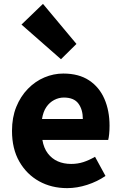

<svg xmlns="http://www.w3.org/2000/svg" viewBox="-20 -958 628 992"><path d="M327 14Q246 14 182 -21.5Q118 -57 80 -123Q42 -189 42 -282Q42 -351 64 -405.5Q86 -460 124 -499Q162 -538 209.5 -558Q257 -578 307 -578Q387 -578 440 -543Q493 -508 519.5 -447Q546 -386 546 -308Q546 -285 544 -265.5Q542 -246 539 -235H199Q206 -193 227 -165.5Q248 -138 278.5 -124.5Q309 -111 348 -111Q381 -111 410.5 -120.5Q440 -130 471 -148L525 -49Q483 -20 430.5 -3Q378 14 327 14ZM197 -343H408Q408 -392 385 -423Q362 -454 310 -454Q284 -454 260 -441.5Q236 -429 219.5 -405Q203 -381 197 -343ZM295 -652 91 -831 202 -938 375 -731Z"/></svg>

Font: Noto Sans TC Thin ExtraBold
Style: Regular
Weight: 800
Version: Version 2.004-H2;hotconv 1.0.118;makeotfexe 2.5.65603